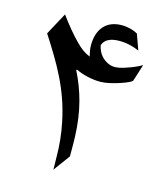

<svg xmlns="http://www.w3.org/2000/svg" viewBox="-122 -841 880 1023"><g transform="rotate(15 318.0 -329.0)"><path d="M388 -427C419 -427 453 -436 480 -444C505 -452 540 -463 557 -477C562 -493 567 -508 572 -524L587 -572C569 -561 540 -548 516 -540C496 -533 468 -523 445 -523C432 -523 419 -525 408 -530C373 -546 350 -573 341 -616C352 -650 386 -664 433 -664C475 -664 513 -653 542 -640C532 -670 521 -697 511 -726C489 -739 457 -748 423 -748C336 -748 291 -690 291 -603V-600C291 -581 296 -559 300 -542C270 -554 248 -571 224 -595C185 -634 153 -674 115 -725C93 -683 71 -645 49 -603C137 -466 214 -341 249 -165C261 -107 268 -44 268 22C268 37 269 52 269 69V90L336 -1V-25C336 -54 336 -83 335 -110C330 -252 298 -357 249 -455C250 -455 250 -456 252 -456H257C289 -440 341 -427 388 -427Z"/></g></svg>

Font: Iranian Serif 
Style: Regular
Weight: 400
Designer: Hooman Mehr, Hadi Navid in Neviseh Pardaz Co. Ltd. (http://nevisa.com)
Foundry: http://font-store.ir
Version: 5.0.2 build 3/9/1393